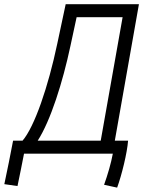

<svg xmlns="http://www.w3.org/2000/svg" viewBox="-68 -713 674 891"><path d="M13.2 150.4C23.9 101.1 33.2 51.3 43.5 0H455.6C447.8 43 431.6 98.6 415 144.5L475.6 157.7C497.1 98.6 522 -2.9 526.4 -60.1H464.8L576.7 -693.4H236.8L197.8 -510.3C155.8 -310.5 92.3 -125 36.6 -60.1H-7.3C-19 2.4 -34.7 79.6 -47.9 141.6ZM399.4 -60.1H106.9C166.5 -152.3 223.1 -331.5 258.8 -499.5L287.6 -633.3H501Z"/></svg>

Font: Cascadia Mono PL Light
Style: Italic
Weight: 300
Italic angle: -10°
Monospace: yes
Designer: Aaron Bell
Foundry: Saja Typeworks
Version: Version 2404.023